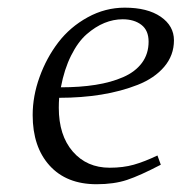

<svg xmlns="http://www.w3.org/2000/svg" viewBox="-20 -472 473 499"><path d="M64.9 -172.9Q64.9 -222.2 82.8 -271.7Q100.6 -321.3 131.3 -361.6Q162.1 -401.9 207.8 -427Q253.4 -452.1 304.2 -452.1Q363.3 -452.1 397.7 -428.5Q432.1 -404.8 432.1 -367.2Q432.1 -328.1 406.7 -298.3Q381.3 -268.6 337.9 -251.5Q294.4 -234.4 243.2 -226.1Q191.9 -217.8 133.8 -217.8Q132.8 -205.6 132.8 -191.9Q132.8 -120.1 169.2 -78.1Q205.6 -36.1 265.1 -36.1Q299.8 -36.1 327.6 -43.9Q355.5 -51.8 389.2 -67.9L397.9 -43.9Q343.8 -15.6 310.1 -4.4Q276.4 6.8 231 6.8Q152.8 6.8 108.9 -41.7Q64.9 -90.3 64.9 -172.9ZM138.2 -245.1Q188 -245.1 228.3 -251.5Q268.6 -257.8 300 -271.5Q331.5 -285.2 348.9 -308.6Q366.2 -332 366.2 -363.8Q366.2 -393.1 347.4 -407.5Q328.6 -421.9 298.8 -421.9Q274.9 -421.9 251.5 -412.4Q228 -402.8 205.3 -383.1Q182.6 -363.3 164.8 -327.6Q147 -292 138.2 -245.1Z"/></svg>

Font: Dehuti Alt
Style: Italic
Weight: 400
Version: Version 1.2